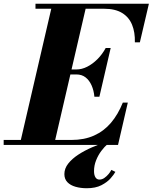

<svg xmlns="http://www.w3.org/2000/svg" viewBox="-68 -770 812 1020"><path d="M36.5 0 210.5 -750H393L219 0ZM-48.5 0V-26.5H311Q379.5 -26.5 431.5 -49.8Q483.5 -73 521.2 -117.2Q559 -161.5 584.5 -225H611L559 0ZM433.5 -256Q430.5 -289.5 418.5 -316.5Q406.5 -343.5 386.5 -359Q366.5 -374.5 338 -374.5H274V-401H338Q366.5 -401 395.2 -415.5Q424 -430 449.8 -455.8Q475.5 -481.5 493.5 -515H520L460 -256ZM648.5 -545Q650 -598.5 633.5 -638.8Q617 -679 580.5 -701.2Q544 -723.5 485.5 -723.5H120.5V-750H723L675 -545ZM393 230Q360.5 230 333.2 222.2Q306 214.5 290 197.8Q274 181 274 155Q274 125 294.5 99Q315 73 348.5 51.2Q382 29.5 421.2 12.5Q460.5 -4.5 498 -17L503.5 -4.5Q487.5 9 470.5 31.5Q453.5 54 442.5 81.8Q431.5 109.5 431.5 139Q431.5 160 439 172Q446.5 184 460 184Q474 184 486.2 175.5Q498.5 167 508.5 155Q518.5 143 523.5 132.5L545 143Q537.5 157 519.5 177.5Q501.5 198 470.5 214Q439.5 230 393 230Z"/></svg>

Font: Bodoni Moda 9pt ExtraBold
Style: Italic
Weight: 800
Italic angle: -13°
Designer: Owen Earl
Foundry: indestructible type
Version: Version 2.004